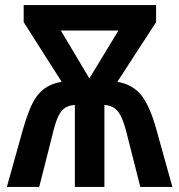

<svg xmlns="http://www.w3.org/2000/svg" viewBox="-20 -734 704 754"><path d="M593 -714V-647L441 -413Q505 -401 538 -356Q571 -311 595 -222L657 0H531L481 -197Q470 -243 459 -269Q448 -295 432 -307.5Q416 -320 390 -322V0H274V-322Q248 -320 232.5 -308.5Q217 -297 206 -271Q195 -245 184 -197L134 0H7L69 -222Q86 -282 104 -321Q122 -360 150 -382.5Q178 -405 222 -413L73 -647V-714ZM445 -614H219L331 -426Z"/></svg>

Font: Noto Sans Condensed SemiBold
Style: Regular
Weight: 600
Width: 3
Designer: Monotype Design Team
Foundry: Monotype Imaging Inc.
Version: Version 2.013; ttfautohint (v1.8.4.7-5d5b)